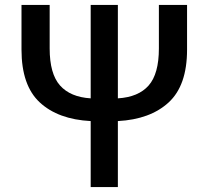

<svg xmlns="http://www.w3.org/2000/svg" viewBox="-20 -757 845 777"><path d="M347 0V-267Q215 -274 141 -342.5Q67 -411 67 -556V-737H181V-561Q181 -458 223 -411Q265 -364 347 -359V-737H457V-359Q540 -364 581.5 -411Q623 -458 623 -561V-737H737V-556Q737 -411 662.5 -342.5Q588 -274 457 -267V0Z"/></svg>

Font: Source Han Sans TC Medium
Style: Regular
Weight: 500
Designer: Ryoko NISHIZUKA Ë•øÂ°öÊ∂ºÂ≠ê (kana, bopomofo & ideographs); Paul D. Hunt (Latin, Greek & Cyrillic); Sandoll Communicatio
Foundry: Adobe
Version: Version 2.004;hotconv 1.0.118;makeotfexe 2.5.65603